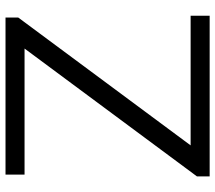

<svg xmlns="http://www.w3.org/2000/svg" viewBox="-62 -718 780 696"><g transform="rotate(-90 328.0 -370.0)"><path d="M36.5 0V-46L500 -671H43V-740H612.5V-694L149 -69H619V0Z"/></g></svg>

Font: Encode Sans Expanded
Style: Regular
Weight: 400
Width: 7
Designer: Multiple Designers
Foundry: Impallari Type
Version: Version 3.000; ttfautohint (v1.8.3) -l 8 -r 50 -G 200 -x 14 